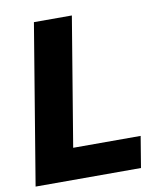

<svg xmlns="http://www.w3.org/2000/svg" viewBox="-82 -795 729 861"><g transform="rotate(-10 282.5 -364.0)"><path d="M10.3 0 130.9 -727.5H303.7L206.5 -142.1H513.7L490.2 0Z"/></g></svg>

Font: Inter 17pt ExtraBold
Style: Italic
Weight: 800
Italic angle: -9.3988°
Version: Version 4.001;git-66647c0bb